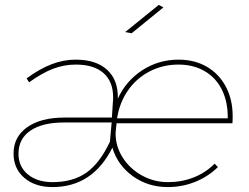

<svg xmlns="http://www.w3.org/2000/svg" viewBox="-20 -759 1011 779"><path d="M35 -136Q35 -204 90.5 -243Q146 -282 241 -282H434L438 -345Q439 -351 439 -364Q439 -428 400 -462.5Q361 -497 287 -497Q240 -497 195.5 -480Q151 -463 98 -425L88 -441Q141 -480 189.5 -498.5Q238 -517 287 -517Q370 -517 415 -475.5Q460 -434 458 -359Q492 -432 558 -474.5Q624 -517 704 -517Q770 -517 819.5 -488Q869 -459 896.5 -407Q924 -355 924 -288Q924 -269 923 -259H453L450 -232L449 -217Q449 -165 478 -119.5Q507 -74 556 -47Q605 -20 661 -20Q717 -20 765.5 -39Q814 -58 851 -95L864 -81Q824 -42 771.5 -21Q719 0 661 0Q580 0 518.5 -44.5Q457 -89 436 -160Q356 0 193 0Q122 0 78.5 -37.5Q35 -75 35 -136ZM904 -279Q905 -344 881 -393.5Q857 -443 811 -470Q765 -497 704 -497Q641 -497 587.5 -469.5Q534 -442 499.5 -392.5Q465 -343 455 -279ZM426 -184 433 -262H239Q152 -262 103.5 -229Q55 -196 55 -135Q55 -83 93 -51.5Q131 -20 193 -20Q276 -20 330.5 -58.5Q385 -97 426 -184ZM624 -739 643 -729 514 -624 488 -629Z"/></svg>

Font: Gontserrat Thin
Style: Italic
Weight: 250
Italic angle: -11.3°
Designer: Julieta Ulanovsky
Foundry: Julieta Ulanovsky
Version: Version 6.001